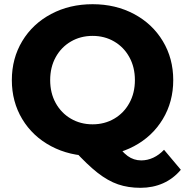

<svg xmlns="http://www.w3.org/2000/svg" viewBox="-20 -733 885 918"><path d="M36.6 -350Q36.6 -453.7 86.4 -536.5Q136.3 -619.3 224.6 -666.1Q312.8 -712.9 422.7 -712.9Q532.6 -712.9 620.6 -666.1Q708.6 -619.3 758.4 -536.5Q808.3 -453.7 808.3 -350Q808.3 -246.3 758.4 -163.5Q708.6 -80.7 620.6 -33.9Q532.6 12.9 422.7 12.9Q312.8 12.9 224.6 -33.9Q136.3 -80.7 86.4 -163.5Q36.6 -246.3 36.6 -350ZM332.7 -16 522.4 -63.6Q561 -8.6 590.2 12.7Q619.3 33.9 655.3 33.9Q685.2 33.9 713.2 20.8Q741.1 7.7 764.3 -16.9L844.6 78.7Q808.9 121.3 759.8 143.2Q710.7 165 651.7 165Q592.7 165 544.4 148.4Q496.1 131.8 446.3 92.9Q396.6 54 332.7 -16ZM625 -350Q625 -411.9 598.4 -459.8Q571.9 -507.8 525.9 -534.6Q480 -561.4 422.7 -561.4Q365.3 -561.4 319.2 -534.6Q273 -507.8 246.4 -459.8Q219.9 -411.9 219.9 -350Q219.9 -288.1 246.4 -240.2Q273 -192.2 319.2 -165.4Q365.3 -138.6 422.7 -138.6Q480 -138.6 525.9 -165.4Q571.9 -192.2 598.4 -240.2Q625 -288.1 625 -350Z"/></svg>

Font: iiserrat Thin
Style: Regular
Weight: 100
Designer: Akira Ohta
Foundry: Akira Ohta
Version: Version 1.200;Glyphs 3.3.1 (3343)